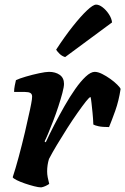

<svg xmlns="http://www.w3.org/2000/svg" viewBox="-20 -811 542 831"><path d="M158 0Q147 0 127.5 -5Q108 -10 87.5 -17Q67 -24 52 -31.5Q37 -39 35 -44Q47 -80 61 -132Q75 -184 88 -239Q101 -294 110 -337Q113 -352 115 -362Q117 -372 118 -380Q119 -388 119 -393Q119 -404 111.5 -408.5Q104 -413 88 -413H41Q41 -426 44 -441Q47 -456 49 -464Q63 -471 92 -479.5Q121 -488 149.5 -494Q178 -500 192 -500Q220 -500 238.5 -487Q257 -474 257 -448Q257 -435 250 -408.5Q243 -382 232.5 -350Q222 -318 210 -287Q198 -256 188 -232Q178 -208 173 -199L178 -195Q194 -230 215 -270.5Q236 -311 259 -351.5Q282 -392 305.5 -425.5Q329 -459 351 -479.5Q373 -500 390 -500Q404 -500 422 -491Q440 -482 457.5 -469.5Q475 -457 487.5 -444.5Q500 -432 502 -426Q494 -374 479 -332Q464 -290 452 -261Q423 -261 407 -264.5Q391 -268 384 -272Q383 -299 380.5 -323Q378 -347 376 -365.5Q374 -384 372 -391Q367 -391 352 -372Q337 -353 315.5 -322.5Q294 -292 271 -256Q248 -220 227 -185Q206 -150 192 -123Q188 -110 186 -96.5Q184 -83 184 -69Q184 -57 186.5 -43.5Q189 -30 193 -15Q186 -10 176 -5.5Q166 -1 158 0ZM262 -564Q248 -568 237.5 -578.5Q227 -589 223 -596Q260 -653 295 -697Q330 -741 356.5 -766Q383 -791 396 -791Q409 -791 424 -779.5Q439 -768 451 -750Q463 -732 465 -714Z"/></svg>

Font: Texturina 12pt Black
Style: Italic
Weight: 900
Italic angle: -11°
Designer: Guillermo Torres Carreño
Foundry: Omnibus-Type
Version: Version 1.002